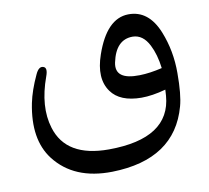

<svg xmlns="http://www.w3.org/2000/svg" viewBox="-70 -454 829 760"><g transform="rotate(-10 344.0 -74.5)"><path d="M491.7 -376Q573.7 -377.4 612.3 -281.7Q644 -202.6 643.6 -113.8Q643.6 -26.4 630.9 18.6Q575.2 221.2 322.3 226.6Q168.5 229.5 91.3 129.4Q27.3 45.9 55.7 -96.2Q65.9 -146 93.3 -204.6Q106.9 -234.9 124.5 -229.5Q142.6 -224.6 129.9 -190.4Q87.9 -75.2 115.2 13.2Q152.8 137.7 324.7 137.2Q570.3 136.2 583.5 -32.7Q584.5 -44.9 585 -57.1Q530.3 -42 486.8 -42Q400.4 -42.5 365.7 -91.3Q325.7 -146.5 357.9 -238.8Q404.8 -374.5 491.7 -376ZM407.7 -197.3Q393.6 -128.4 495.6 -130.9Q536.6 -131.8 585.9 -143.6Q579.1 -199.2 559.1 -238.3Q535.2 -285.6 493.7 -286.1Q426.3 -286.1 407.7 -197.3Z"/></g></svg>

Font: Gandom FD
Style: FD
Weight: 400
Foundry: DejaVu fonts team - Redesigned by Saber Rastikerdar - Based on Samim Font
Version: Version 0.6